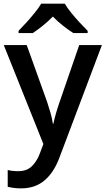

<svg xmlns="http://www.w3.org/2000/svg" viewBox="-20 -786 575 1046"><path d="M0.5 -540.5H125.5L236.3 -231.9Q247.1 -199.7 255.4 -170.4Q263.7 -141.1 268.1 -111.8H271Q275.9 -137.2 284.9 -168.5Q293.9 -199.7 305.2 -231.9L411.6 -540.5H535.2L303.2 74.2Q273.4 153.8 222.4 197Q171.4 240.2 95.2 240.2Q70.8 240.2 52.7 237.5Q34.7 234.9 22 231.9V140.1Q32.2 143.1 47.6 144.8Q63 146.5 80.1 146.5Q126 146.5 153.8 119.4Q181.6 92.3 197.3 49.3L216.3 -1.5ZM333 -766.1Q345.7 -743.7 368.2 -716.1Q390.6 -688.5 414.8 -662.4Q439 -636.2 457.5 -618.2V-606H379.4Q353 -622.6 323.5 -645.8Q293.9 -668.9 268.1 -695.8Q241.7 -668.9 213.1 -646Q184.6 -623 158.7 -606H81.1V-618.2Q99.6 -636.7 123.3 -662.8Q147 -689 169.2 -716.3Q191.4 -743.7 204.6 -766.1Z"/></svg>

Font: Open Sans SemiBold
Style: Regular
Weight: 600
Designer: Monotype Design Team
Foundry: Monotype Imaging Inc.
Version: Version 3.003; ttfautohint (v1.8.4)